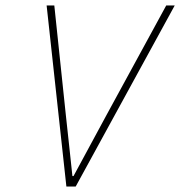

<svg xmlns="http://www.w3.org/2000/svg" viewBox="-20 -680 657 700"><path d="M222 0 150 -660H178L220 -261Q225 -219 233 -141Q241 -63 244 -38H248Q266 -72 368 -260L586 -660H617L256 0Z"/></svg>

Font: TypoPRO Source Code Pro
Style: Italic
Weight: 200
Italic angle: -11°
Monospace: yes
Designer: Paul D. Hunt, Teo Tuominen
Foundry: Adobe Systems Incorporated
Version: Version 1.030;PS 1.0;hotconv 1.0.84;makeotf.lib2.5.63406